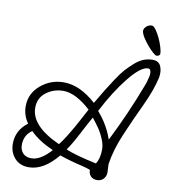

<svg xmlns="http://www.w3.org/2000/svg" viewBox="-91 -896 894 995"><g transform="rotate(10 356.5 -398.0)"><path d="M430 -333Q485 -270 510 -196Q586 -347 645 -503Q648 -509 652 -522Q656 -535 660 -552.5Q664 -570 661 -582.5Q658 -595 647 -595Q609 -595 547.5 -518.5Q486 -442 430 -333ZM277 -72Q204 17 126 17Q78 17 51 -14Q24 -45 24 -89Q24 -160 84 -205Q56 -245 56 -292Q56 -359 108.5 -403.5Q161 -448 230 -448Q315 -448 401 -370Q429 -418 444 -442.5Q459 -467 484 -505Q509 -543 527 -563Q545 -583 568.5 -604Q592 -625 615 -634Q638 -643 662 -643Q695 -643 706 -617.5Q717 -592 711 -558Q696 -490 655.5 -404Q615 -318 578.5 -232.5Q542 -147 531 -71Q531 -64 532 -49.5Q533 -35 533 -27Q533 -8 520.5 6.5Q508 21 485 21Q465 21 453 8.5Q441 -4 441 -24Q441 -26 405 -36Q331 -53 277 -72ZM112 -171Q71 -143 71 -91Q71 -65 86.5 -48Q102 -31 132 -31Q179 -31 234 -92Q158 -125 112 -171ZM304 -108Q356 -86 466 -63Q485 -92 485 -140Q485 -165 473 -193.5Q461 -222 448 -241.5Q435 -261 409 -294Q395 -271 361 -205.5Q327 -140 304 -108ZM260 -128Q277 -150 294.5 -178Q312 -206 323 -225.5Q334 -245 353 -280.5Q372 -316 380 -331Q300 -404 235 -404Q185 -404 145.5 -374.5Q106 -345 106 -293Q106 -197 260 -128ZM627 -817Q637 -817 649 -800.5Q661 -784 671.5 -762Q682 -740 689 -717Q696 -694 696 -682Q696 -674 689.5 -670.5Q683 -667 678 -667Q673 -667 659.5 -678.5Q646 -690 631 -707.5Q616 -725 603 -744.5Q590 -764 587 -781Q587 -795 599.5 -806Q612 -817 627 -817Z"/></g></svg>

Font: Bonbon
Style: Regular
Weight: 400
Designer: Ksenia Erulevich
Foundry: Cyreal (www.cyreal.org)
Version: Version 1.000